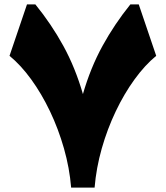

<svg xmlns="http://www.w3.org/2000/svg" viewBox="-20 -855 755 875"><path d="M411.1 0H304.2Q296.9 -89.4 271.5 -178.5Q246.1 -267.6 207.8 -347.9Q169.4 -428.2 122.1 -493.4Q74.7 -558.6 23.4 -600.6L103 -835H141.1Q213.9 -745.6 268.6 -646Q323.2 -546.4 357.9 -426.3Q392.6 -546.4 447.3 -646Q502 -745.6 574.2 -835H612.3L691.9 -600.6Q640.6 -558.6 593.3 -493.4Q545.9 -428.2 507.6 -347.9Q469.2 -267.6 443.8 -178.5Q418.5 -89.4 411.1 0Z"/></svg>

Font: Pinar-FD Black
Style: Regular
Weight: 900
Designer: Amin Abedi
Version: Version 3.000